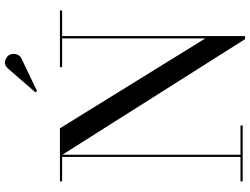

<svg xmlns="http://www.w3.org/2000/svg" viewBox="-139 -877 1026 788"><g transform="rotate(-90 374.0 -483.0)"><path d="M529 -908.5 394.5 -844 389 -850.5 486.5 -963Q501 -979.5 518.2 -974.8Q535.5 -970 542.5 -957.5Q549.5 -945 545.5 -929.8Q541.5 -914.5 529 -908.5ZM23.5 -9H124V-741H23.5V-750H241.5L610.5 -153V-741H492.5V-750H725V-741H620V10H607.5L133 -740V-9H253V0H23.5Z"/></g></svg>

Font: Bodoni* 24pt
Style: Regular
Weight: 400
Version: Version 2.3